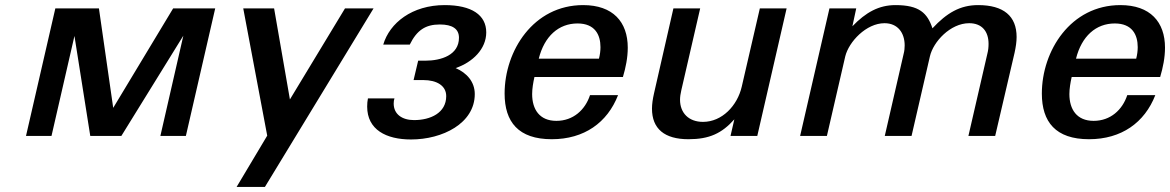

<svg xmlns="http://www.w3.org/2000/svg" viewBox="-20 -533 4589 753"><path d="M709 0 824 -500H659L424 -110L368 -500H197L82 0H182L272 -392L334 0H456L699 -393L609 0Z M908 200H1019L1445 -500H1333L1117 -143L1055 -500H934L1028 -1Z M1423 -147C1421 -137 1420 -127 1420 -115C1420 -24 1495 14 1592 14C1715 14 1842 -49 1842 -164C1842 -212 1811 -247 1767 -266C1834 -289 1887 -341 1887 -406C1887 -474 1830 -513 1724 -513C1596 -513 1508 -443 1483 -358H1587C1615 -415 1649 -437 1705 -437C1754 -437 1780 -420 1780 -385C1780 -317 1710 -295 1648 -295H1620L1602 -219H1640C1693 -219 1730 -197 1730 -156C1730 -90 1668 -62 1604 -62C1557 -62 1524 -85 1524 -127C1524 -135 1525 -141 1527 -147Z M1959 -166C1959 -55 2013 13 2144 13C2271 13 2362 -52 2404 -160H2294C2275 -102 2228 -59 2162 -59C2096 -59 2067 -104 2067 -164C2067 -185 2071 -209 2076 -231H2423C2434 -268 2442 -307 2442 -346C2442 -447 2384 -513 2267 -513C2072 -513 1959 -334 1959 -166ZM2093 -303C2115 -391 2171 -441 2245 -441C2313 -441 2335 -397 2335 -348C2335 -334 2333 -318 2329 -303Z M2537 -107C2537 -28 2586 13 2680 13C2762 13 2811 -10 2860 -65L2845 0H2950L3065 -500H2960L2889 -193C2872 -119 2812 -55 2737 -55C2681 -55 2647 -90 2647 -142C2647 -153 2649 -166 2652 -179L2726 -500H2621L2545 -167C2540 -145 2537 -125 2537 -107Z M3118 0H3223L3295 -312C3309 -369 3377 -442 3449 -442C3501 -442 3528 -404 3528 -355C3528 -345 3527 -333 3524 -322L3450 0H3555L3627 -312C3640 -369 3707 -442 3781 -442C3831 -442 3857 -410 3857 -361C3857 -349 3856 -336 3852 -321L3778 0H3883L3959 -326C3964 -349 3967 -369 3967 -388C3967 -470 3916 -513 3816 -513C3745 -513 3693 -482 3637 -422C3617 -482 3585 -513 3492 -513C3427 -513 3376 -485 3323 -430L3338 -500H3233Z M4066 -166C4066 -55 4120 13 4251 13C4378 13 4469 -52 4511 -160H4401C4382 -102 4335 -59 4269 -59C4203 -59 4174 -104 4174 -164C4174 -185 4178 -209 4183 -231H4530C4541 -268 4549 -307 4549 -346C4549 -447 4491 -513 4374 -513C4179 -513 4066 -334 4066 -166ZM4200 -303C4222 -391 4278 -441 4352 -441C4420 -441 4442 -397 4442 -348C4442 -334 4440 -318 4436 -303Z"/></svg>

Font: Perun Medium Italic
Style: Regular
Weight: 500
Italic angle: -12°
Foundry: Copyright (c) Stefan Peev, Context Ltd, 2016
Version: Version 1.026